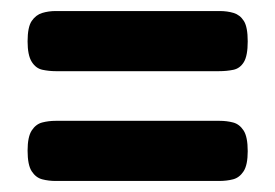

<svg xmlns="http://www.w3.org/2000/svg" viewBox="-20 -431 499 348"><path d="M81 -302Q69 -302 57 -304.5Q45 -307 37.5 -319Q30 -331 30 -356Q30 -382 37.5 -393Q45 -404 56.5 -407.5Q68 -411 81 -411H378Q392 -411 403.5 -407.5Q415 -404 422 -393Q429 -382 429 -356Q429 -330 422 -318.5Q415 -307 403 -304.5Q391 -302 377 -302ZM81 -103Q68 -103 56.5 -106Q45 -109 37.5 -120.5Q30 -132 30 -158Q30 -183 37.5 -194.5Q45 -206 56.5 -209Q68 -212 81 -212H378Q391 -212 402.5 -209Q414 -206 421.5 -194.5Q429 -183 429 -157Q429 -132 421.5 -120.5Q414 -109 402.5 -106Q391 -103 377 -103Z"/></svg>

Font: Fredoka Light Medium
Style: Regular
Weight: 500
Version: Version 2.001